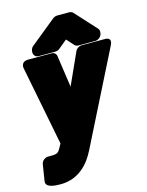

<svg xmlns="http://www.w3.org/2000/svg" viewBox="-161 -877 931 1216"><g transform="rotate(-15 304.5 -269.0)"><path d="M81 250C202 250 271 169 310 91L615 -516C643 -571 588 -566 588 -566H437C421 -566 403 -555 396 -539L302 -331L272 -539C270 -554 258 -566 241 -566H89C31 -566 46 -516 46 -516L147 0L132 27C118 51 114 60 70 60H49C33 60 9 74 5 97L-12 204C-19 246 42 250 81 250ZM573 -613C574 -622 573 -633 566 -640L441 -777C437 -782 427 -788 417 -788H335C326 -788 315 -783 307 -777L141 -642C133 -636 127 -626 125 -615L124 -607C122 -591 133 -570 156 -570H266C273 -570 286 -573 294 -580L351 -627L393 -580C398 -575 407 -570 417 -570H529C545 -570 568 -584 572 -607Z"/></g></svg>

Font: Asimov Print
Style: EIt
Weight: 500
Designer: Google
Version: Version 2.000980; 2014